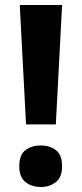

<svg xmlns="http://www.w3.org/2000/svg" viewBox="-20 -734 326 767"><path d="M203 -237H84L59 -714H228ZM57 -70Q57 -116 82 -134.5Q107 -153 143 -153Q178 -153 203 -134.5Q228 -116 228 -70Q228 -26 203 -6.5Q178 13 143 13Q107 13 82 -6.5Q57 -26 57 -70Z"/></svg>

Font: Noto Sans Kayah Li
Style: Bold
Weight: 700
Designer: Monotype Design Team, Sérgio Martins
Foundry: Monotype Imaging Inc.
Version: Version 2.002; ttfautohint (v1.8.4.7-5d5b)